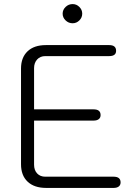

<svg xmlns="http://www.w3.org/2000/svg" viewBox="-20 -921 669 941"><path d="M83 -116V-585Q83 -639 115 -669.5Q147 -700 205 -700H515Q549 -700 549 -672Q549 -646 515 -646H202Q177 -646 162 -629.5Q147 -613 147 -587V-385H439Q473 -385 473 -357Q473 -344 464 -337Q455 -330 439 -330H147V-114Q147 -87 162 -71Q177 -55 202 -55H537Q571 -55 571 -27Q571 -14 562 -7Q553 0 537 0H206Q148 0 115.5 -30.5Q83 -61 83 -116ZM287 -854Q287 -873 301.5 -887Q316 -901 336 -901Q355 -901 369 -887Q383 -873 383 -854Q383 -835 369 -821Q355 -807 336 -807Q316 -807 301.5 -821Q287 -835 287 -854Z"/></svg>

Font: Kodchasan Light
Style: Regular
Weight: 300
Version: Version 1.000; ttfautohint (v1.6)